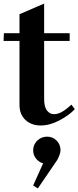

<svg xmlns="http://www.w3.org/2000/svg" viewBox="-30 -691 442 1083"><path d="M80 -99V-468.6L88.8 -460.2H-9.8L-8 -503.8H88.8L80 -495.4V-610.8L219 -670.8V-495.4L210.6 -503.8H363V-460.2H210.6L219 -468.6V-134Q219 -86.8 235.5 -67Q252 -47.2 272.2 -47.2H277.2Q295 -47.4 316.6 -58.4Q338.2 -69.4 373 -100.8L392 -75.2Q360 -41 305.4 -12.1Q250.8 16.8 199.2 16.8Q146.8 16.8 113.4 -14.6Q80 -46 80 -99ZM157 355.2 229 195.6V233Q198.8 231 177.9 208.9Q157 186.8 157 157Q157 125.1 180 102.4Q203 79.8 236 79.8Q267.8 79.8 289.6 102.2Q311.4 124.6 311.4 156.7Q311.4 167.4 305.5 183.8Q299.5 200.1 291.6 213.2L183.4 371.8Z"/></svg>

Font: Wittgenstein
Style: Regular
Weight: 400
Designer: Jörg Drees
Foundry: Jörg Drees
Version: Version 1.003;Glyphs 3.1.2 (3151)